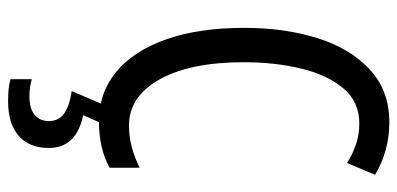

<svg xmlns="http://www.w3.org/2000/svg" viewBox="-280 -486 1005 486"><g transform="rotate(90 223.0 -242.5)"><path d="M292 -649Q237 -649 203 -608.5Q169 -568 153 -501.5Q137 -435 137 -357Q137 -221 180.5 -143.5Q224 -66 297 -66Q327 -66 353.5 -73.5Q380 -81 404 -93V-17Q356 10 287 10Q214 10 161 -34Q108 -78 79 -160.5Q50 -243 50 -358Q50 -460 76 -543Q102 -626 155.5 -675.5Q209 -725 289 -725Q361 -725 422 -689L392 -618Q370 -632 345 -640.5Q320 -649 292 -649ZM354 137Q354 187 323 213.5Q292 240 236 240Q200 240 180 234V180Q200 186 223 186Q255 186 270.5 172.5Q286 159 286 137Q286 111 266 97.5Q246 84 210 79L244 0H293L271 50Q354 67 354 137Z"/></g></svg>

Font: Noto Sans Lao ExtraCondensed
Style: Regular
Weight: 400
Width: 2
Designer: Monotype Design Team
Foundry: Monotype Imaging Inc.
Version: Version 2.004; ttfautohint (v1.8.4.7-5d5b)